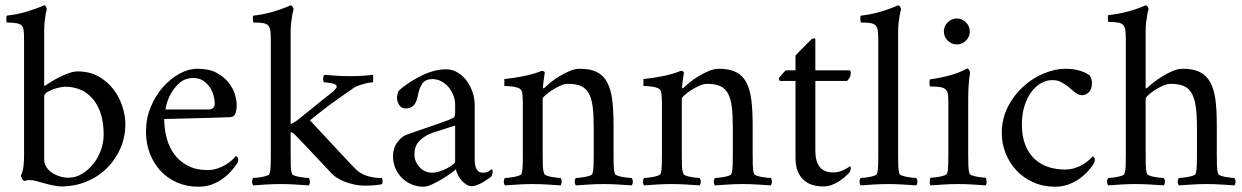

<svg xmlns="http://www.w3.org/2000/svg" viewBox="-20 -698 4698 726"><path d="M226 -370Q220 -370 206.5 -367.5Q193 -365 180 -360Q167 -355 157 -348.5Q147 -342 147 -333V-96Q147 -80 155 -67Q163 -54 176.5 -45Q190 -36 206.5 -31Q223 -26 239 -26Q266 -26 290 -40.5Q314 -55 332.5 -78Q351 -101 361.5 -130Q372 -159 372 -189Q372 -274 332.5 -322Q293 -370 226 -370ZM273 -428Q318 -428 351.5 -409.5Q385 -391 408 -361.5Q431 -332 442.5 -296.5Q454 -261 454 -228Q454 -180 435.5 -137.5Q417 -95 384.5 -62.5Q352 -30 307.5 -11.5Q263 7 210 7Q198 7 175.5 2Q153 -3 137 -8Q126 -11 114.5 -14Q103 -17 92 -17Q83 -17 72 -14Q68 -14 63.5 -22.5Q59 -31 59 -35Q67 -50 69 -71Q71 -92 71 -107V-545Q71 -555 70.5 -571Q70 -587 66 -596Q61 -607 43.5 -610Q26 -613 5 -613Q5 -613 4.5 -617Q4 -621 4 -625.5Q4 -630 4.5 -634.5Q5 -639 6 -639Q44 -643 79.5 -653.5Q115 -664 147 -678Q151 -678 154 -672.5Q157 -667 157 -662Q154 -653 152 -640Q150 -629 148.5 -613Q147 -597 147 -577V-385Q147 -381 147 -376Q147 -371 152 -375Q158 -379 172 -388Q186 -397 204 -406Q222 -415 240.5 -421.5Q259 -428 273 -428Z M711 -403Q680 -403 659 -384.5Q638 -366 626 -343.5Q614 -321 609.5 -302.5Q605 -284 606 -284H769Q778 -284 785 -289Q792 -294 792 -308Q792 -319 788 -335Q784 -351 774.5 -366Q765 -381 749.5 -392Q734 -403 711 -403ZM726 -438Q771 -438 799.5 -422.5Q828 -407 845 -385Q862 -363 868.5 -340Q875 -317 875 -302Q875 -281 870 -268.5Q865 -256 851 -255Q844 -255 823 -254Q802 -253 775.5 -252.5Q749 -252 719.5 -251Q690 -250 664.5 -249.5Q639 -249 621.5 -248.5Q604 -248 601 -248Q601 -210 610.5 -175Q620 -140 640 -113.5Q660 -87 691 -71Q722 -55 764 -55Q785 -55 802.5 -61Q820 -67 834 -75.5Q848 -84 857.5 -93Q867 -102 872 -108Q873 -108 877 -104.5Q881 -101 881 -94Q881 -85 874 -76Q867 -66 854.5 -51.5Q842 -37 824 -23.5Q806 -10 782.5 -1Q759 8 730 8Q686 8 649.5 -8Q613 -24 587 -52Q561 -80 546.5 -118Q532 -156 532 -200Q532 -250 550 -293.5Q568 -337 596.5 -369Q625 -401 659 -419.5Q693 -438 726 -438Z M1079 -113Q1079 -91 1079.5 -72Q1080 -53 1084 -41Q1085 -37 1093.5 -34Q1102 -31 1112.5 -29Q1123 -27 1133 -26Q1143 -25 1148 -25Q1156 -11 1148 3Q1117 1 1093.5 -0.5Q1070 -2 1041 -2Q1012 -2 989.5 -0.5Q967 1 937 3Q929 -11 937 -25Q942 -25 951.5 -26Q961 -27 971.5 -29Q982 -31 990 -34Q998 -37 999 -41Q1003 -53 1003.5 -72Q1004 -91 1004 -113V-545Q1004 -567 1002.5 -580Q1001 -593 995 -600.5Q989 -608 975.5 -610.5Q962 -613 938 -613Q938 -613 937 -617Q936 -621 936 -625.5Q936 -630 936.5 -634.5Q937 -639 939 -639Q976 -643 1012 -653.5Q1048 -664 1079 -678Q1083 -678 1086.5 -672.5Q1090 -667 1090 -662Q1087 -653 1085 -640Q1083 -629 1081 -613Q1079 -597 1079 -577V-229Q1093 -234 1114 -251Q1135 -268 1161 -289Q1200 -321 1226.5 -341.5Q1253 -362 1253 -370Q1253 -376 1247 -379Q1241 -382 1232.5 -383.5Q1224 -385 1216 -386Q1208 -387 1205 -387Q1201 -392 1202 -402.5Q1203 -413 1207 -415Q1229 -413 1254.5 -411.5Q1280 -410 1303 -410Q1329 -410 1352 -411.5Q1375 -413 1391 -415V-387Q1386 -387 1376.5 -385.5Q1367 -384 1356 -381Q1345 -378 1334 -374Q1323 -370 1315 -364Q1311 -361 1293 -348.5Q1275 -336 1251 -319Q1227 -302 1200.5 -281.5Q1174 -261 1152 -243Q1180 -213 1208.5 -182.5Q1237 -152 1261.5 -125.5Q1286 -99 1304.5 -79.5Q1323 -60 1332 -52Q1352 -36 1378.5 -30Q1405 -24 1424 -25Q1426 -23 1426.5 -14.5Q1427 -6 1425 -2Q1420 0 1400.5 2Q1381 4 1361 4Q1339 4 1318.5 -0.5Q1298 -5 1282 -11.5Q1266 -18 1254.5 -25.5Q1243 -33 1237 -39Q1212 -65 1187 -92Q1166 -115 1141 -141Q1116 -167 1094 -190Q1091 -194 1085 -196Q1082 -198 1079 -199Z M1614 -45Q1627 -45 1642.5 -50Q1658 -55 1671 -62Q1684 -69 1692.5 -75.5Q1701 -82 1701 -86V-223Q1691 -220 1678 -216Q1665 -212 1652 -207.5Q1639 -203 1627 -199.5Q1615 -196 1608 -193Q1581 -182 1564 -163Q1547 -144 1547 -115Q1547 -87 1566.5 -66Q1586 -45 1614 -45ZM1581 8Q1557 8 1536 -1Q1515 -10 1499.5 -25.5Q1484 -41 1475 -62Q1466 -83 1466 -107Q1466 -138 1482.5 -160Q1499 -182 1516 -188Q1537 -196 1562.5 -204.5Q1588 -213 1612.5 -221.5Q1637 -230 1658 -237.5Q1679 -245 1689 -250Q1697 -253 1699 -257.5Q1701 -262 1701 -276V-303Q1701 -320 1694.5 -337Q1688 -354 1676.5 -368Q1665 -382 1649 -390.5Q1633 -399 1615 -399Q1589 -399 1577 -382Q1565 -365 1560 -336Q1555 -310 1543.5 -299Q1532 -288 1514 -288Q1498 -288 1489.5 -301Q1481 -314 1481 -330Q1481 -333 1483 -342Q1485 -351 1488 -355Q1499 -366 1518.5 -379.5Q1538 -393 1562 -406Q1586 -419 1613 -427.5Q1640 -436 1667 -436Q1688 -436 1707.5 -425.5Q1727 -415 1742 -396Q1757 -377 1766 -352Q1775 -327 1775 -298V-92Q1775 -72 1782 -58.5Q1789 -45 1806 -45Q1820 -45 1828.5 -50.5Q1837 -56 1839 -58Q1841 -58 1842 -55Q1843 -52 1843 -50Q1843 -39 1838 -31Q1834 -27 1824.5 -20.5Q1815 -14 1804.5 -8Q1794 -2 1783 2Q1772 6 1764 6Q1754 6 1744 0Q1734 -6 1726 -15Q1718 -24 1712 -35.5Q1706 -47 1704 -58Q1700 -54 1685 -43Q1670 -32 1651 -20.5Q1632 -9 1613 -0.5Q1594 8 1581 8Z M2172 -438Q2212 -438 2237 -425.5Q2262 -413 2276 -386.5Q2290 -360 2295 -320Q2300 -280 2300 -226V-115Q2300 -92 2300.5 -73Q2301 -54 2305 -41Q2306 -37 2314.5 -34Q2323 -31 2333.5 -29Q2344 -27 2354 -26Q2364 -25 2369 -25Q2377 -11 2369 3Q2338 1 2314.5 -0.5Q2291 -2 2262 -2Q2233 -2 2210.5 -0.5Q2188 1 2157 3Q2149 -11 2157 -25Q2162 -25 2172 -26Q2182 -27 2192.5 -29Q2203 -31 2211 -34Q2219 -37 2220 -41Q2224 -54 2224.5 -73.5Q2225 -93 2225 -116V-216Q2225 -263 2221 -294.5Q2217 -326 2206 -345.5Q2195 -365 2176 -373Q2157 -381 2128 -381Q2114 -381 2097.5 -373.5Q2081 -366 2066.5 -356.5Q2052 -347 2042 -338Q2032 -329 2032 -325V-116Q2032 -93 2032.5 -73.5Q2033 -54 2038 -41Q2039 -37 2047 -34Q2055 -31 2065.5 -29Q2076 -27 2086 -26Q2096 -25 2100 -25Q2108 -11 2100 3Q2069 1 2046 -0.5Q2023 -2 1994 -2Q1965 -2 1942 -0.5Q1919 1 1889 3Q1881 -11 1889 -25Q1894 -25 1903.5 -26Q1913 -27 1923.5 -29Q1934 -31 1942.5 -34Q1951 -37 1952 -41Q1956 -54 1956.5 -73.5Q1957 -93 1957 -116V-299Q1957 -309 1956.5 -327.5Q1956 -346 1952 -355Q1949 -362 1939.5 -365.5Q1930 -369 1919.5 -370.5Q1909 -372 1899.5 -372.5Q1890 -373 1887 -373V-399Q1925 -403 1962 -410.5Q1999 -418 2028 -430Q2033 -430 2036.5 -428Q2040 -426 2040 -424Q2040 -421 2038.5 -413Q2037 -405 2036 -396Q2035 -387 2034 -379Q2033 -371 2033 -368Q2033 -364 2036 -364Q2037 -364 2039 -366Q2047 -374 2061.5 -386Q2076 -398 2095 -409.5Q2114 -421 2134 -429.5Q2154 -438 2172 -438Z M2698 -438Q2738 -438 2763 -425.5Q2788 -413 2802 -386.5Q2816 -360 2821 -320Q2826 -280 2826 -226V-115Q2826 -92 2826.5 -73Q2827 -54 2831 -41Q2832 -37 2840.5 -34Q2849 -31 2859.5 -29Q2870 -27 2880 -26Q2890 -25 2895 -25Q2903 -11 2895 3Q2864 1 2840.5 -0.5Q2817 -2 2788 -2Q2759 -2 2736.5 -0.5Q2714 1 2683 3Q2675 -11 2683 -25Q2688 -25 2698 -26Q2708 -27 2718.5 -29Q2729 -31 2737 -34Q2745 -37 2746 -41Q2750 -54 2750.5 -73.5Q2751 -93 2751 -116V-216Q2751 -263 2747 -294.5Q2743 -326 2732 -345.5Q2721 -365 2702 -373Q2683 -381 2654 -381Q2640 -381 2623.5 -373.5Q2607 -366 2592.5 -356.5Q2578 -347 2568 -338Q2558 -329 2558 -325V-116Q2558 -93 2558.5 -73.5Q2559 -54 2564 -41Q2565 -37 2573 -34Q2581 -31 2591.5 -29Q2602 -27 2612 -26Q2622 -25 2626 -25Q2634 -11 2626 3Q2595 1 2572 -0.5Q2549 -2 2520 -2Q2491 -2 2468 -0.5Q2445 1 2415 3Q2407 -11 2415 -25Q2420 -25 2429.5 -26Q2439 -27 2449.5 -29Q2460 -31 2468.5 -34Q2477 -37 2478 -41Q2482 -54 2482.5 -73.5Q2483 -93 2483 -116V-299Q2483 -309 2482.5 -327.5Q2482 -346 2478 -355Q2475 -362 2465.5 -365.5Q2456 -369 2445.5 -370.5Q2435 -372 2425.5 -372.5Q2416 -373 2413 -373V-399Q2451 -403 2488 -410.5Q2525 -418 2554 -430Q2559 -430 2562.5 -428Q2566 -426 2566 -424Q2566 -421 2564.5 -413Q2563 -405 2562 -396Q2561 -387 2560 -379Q2559 -371 2559 -368Q2559 -364 2562 -364Q2563 -364 2565 -366Q2573 -374 2587.5 -386Q2602 -398 2621 -409.5Q2640 -421 2660 -429.5Q2680 -438 2698 -438Z M3192 -432Q3197 -432 3197 -421Q3197 -406 3183 -392H3063V-128Q3063 -46 3130 -46Q3152 -46 3170.5 -55.5Q3189 -65 3194 -69Q3197 -68 3197 -63Q3197 -58 3195.5 -53Q3194 -48 3193 -47Q3188 -41 3178 -32Q3168 -23 3155 -14Q3142 -5 3126 1Q3110 7 3092 7Q3073 7 3054.5 2Q3036 -3 3021 -15.5Q3006 -28 2997 -49Q2988 -70 2988 -102V-392H2930Q2928 -392 2926.5 -395.5Q2925 -399 2925 -401Q2925 -403 2929 -407.5Q2933 -412 2937.5 -417.5Q2942 -423 2946.5 -427.5Q2951 -432 2951 -432H2988V-488Q2995 -496 3005 -506Q3015 -516 3024.5 -525.5Q3034 -535 3040.5 -541.5Q3047 -548 3048 -549Q3052 -553 3057.5 -553Q3063 -553 3063 -550V-432Z M3301 -545Q3301 -567 3299.5 -580Q3298 -593 3292 -600.5Q3286 -608 3272.5 -610.5Q3259 -613 3235 -613Q3235 -613 3234 -617Q3233 -621 3233 -625.5Q3233 -630 3233.5 -634.5Q3234 -639 3236 -639Q3273 -643 3309 -653.5Q3345 -664 3376 -678Q3380 -678 3383.5 -672.5Q3387 -667 3387 -662Q3384 -653 3382 -640Q3380 -629 3378 -613Q3376 -597 3376 -577V-113Q3376 -91 3376.5 -72Q3377 -53 3381 -41Q3382 -37 3390.5 -34Q3399 -31 3409.5 -29Q3420 -27 3430 -26Q3440 -25 3445 -25Q3453 -11 3445 3Q3414 1 3390.5 -0.5Q3367 -2 3338 -2Q3309 -2 3286.5 -0.5Q3264 1 3234 3Q3226 -11 3234 -25Q3239 -25 3248.5 -26Q3258 -27 3268.5 -29Q3279 -31 3287 -34Q3295 -37 3296 -41Q3300 -53 3300.5 -72Q3301 -91 3301 -113Z M3549 -579Q3549 -599 3563.5 -613.5Q3578 -628 3598 -628Q3618 -628 3632.5 -613.5Q3647 -599 3647 -579Q3647 -559 3632.5 -544.5Q3618 -530 3598 -530Q3578 -530 3563.5 -544.5Q3549 -559 3549 -579ZM3641 -115Q3641 -92 3641.5 -73Q3642 -54 3646 -42Q3647 -38 3655 -35Q3663 -32 3673 -30Q3683 -28 3693 -27Q3703 -26 3707 -26Q3710 -22 3710.5 -11.5Q3711 -1 3707 3Q3677 1 3654.5 -0.5Q3632 -2 3603 -2Q3574 -2 3551.5 -0.5Q3529 1 3499 3Q3495 -1 3495.5 -11.5Q3496 -22 3499 -26Q3504 -26 3513.5 -27Q3523 -28 3533.5 -30Q3544 -32 3552 -35Q3560 -38 3561 -42Q3565 -54 3565.5 -73Q3566 -92 3566 -115V-301Q3566 -324 3565 -337.5Q3564 -351 3557 -358.5Q3550 -366 3536.5 -368.5Q3523 -371 3497 -371Q3495 -373 3494.5 -383.5Q3494 -394 3497 -398Q3535 -403 3571.5 -413Q3608 -423 3637 -439Q3641 -439 3644.5 -433Q3648 -427 3648 -423Q3644 -397 3642.5 -373.5Q3641 -350 3641 -324Z M4109 -386Q4109 -360 4097 -349Q4085 -338 4071 -338Q4063 -338 4055.5 -342Q4048 -346 4040.5 -352Q4033 -358 4026 -364.5Q4019 -371 4013 -375Q3996 -386 3986 -390.5Q3976 -395 3957 -395Q3937 -395 3916.5 -383.5Q3896 -372 3880 -350.5Q3864 -329 3854 -298Q3844 -267 3844 -227Q3844 -183 3856.5 -151Q3869 -119 3891 -98Q3913 -77 3942.5 -67Q3972 -57 4006 -57Q4027 -57 4044 -62.5Q4061 -68 4074.5 -76Q4088 -84 4097.5 -92.5Q4107 -101 4112 -107Q4113 -107 4116.5 -103.5Q4120 -100 4120 -94Q4120 -90 4118 -85Q4116 -80 4114 -76Q4107 -66 4094.5 -51.5Q4082 -37 4063.5 -23.5Q4045 -10 4021.5 -1Q3998 8 3969 8Q3924 8 3886.5 -9Q3849 -26 3823 -54Q3797 -82 3782.5 -118.5Q3768 -155 3768 -194Q3768 -249 3791 -294Q3814 -339 3849.5 -371Q3885 -403 3927.5 -420.5Q3970 -438 4009 -438Q4063 -438 4099 -414Q4102 -411 4105.5 -402.5Q4109 -394 4109 -386Z M4452 -438Q4492 -438 4517 -425.5Q4542 -413 4556.5 -386.5Q4571 -360 4576 -320Q4581 -280 4581 -226V-115Q4581 -92 4581.5 -73Q4582 -54 4586 -41Q4587 -37 4595 -34Q4603 -31 4613.5 -29Q4624 -27 4634 -26Q4644 -25 4648 -25Q4656 -11 4648 3Q4618 1 4595 -0.5Q4572 -2 4543 -2Q4514 -2 4491 -0.5Q4468 1 4437 3Q4429 -11 4437 -25Q4442 -25 4452 -26Q4462 -27 4472.5 -29Q4483 -31 4491.5 -34Q4500 -37 4501 -41Q4505 -54 4505.5 -73.5Q4506 -93 4506 -116V-216Q4506 -263 4501.5 -294.5Q4497 -326 4486 -345.5Q4475 -365 4455.5 -373Q4436 -381 4407 -381Q4393 -381 4376.5 -373.5Q4360 -366 4345.5 -356.5Q4331 -347 4321.5 -338Q4312 -329 4312 -325V-116Q4312 -93 4312.5 -73.5Q4313 -54 4317 -41Q4318 -37 4326.5 -34Q4335 -31 4345.5 -29Q4356 -27 4366 -26Q4376 -25 4381 -25Q4389 -11 4381 3Q4350 1 4326.5 -0.5Q4303 -2 4274 -2Q4245 -2 4222.5 -0.5Q4200 1 4170 3Q4162 -11 4170 -25Q4175 -25 4184.5 -26Q4194 -27 4204.5 -29Q4215 -31 4223 -34Q4231 -37 4232 -41Q4236 -53 4236.5 -72Q4237 -91 4237 -113V-547Q4237 -569 4235.5 -582Q4234 -595 4228 -602.5Q4222 -610 4208.5 -612.5Q4195 -615 4171 -615Q4171 -615 4170 -619Q4169 -623 4169 -627.5Q4169 -632 4169.5 -636.5Q4170 -641 4172 -641Q4209 -645 4245 -654.5Q4281 -664 4312 -678Q4316 -678 4319.5 -673Q4323 -668 4323 -663Q4320 -654 4318 -641Q4316 -630 4314 -615Q4312 -600 4312 -580V-365Q4312 -364 4315 -364Q4316 -364 4318 -366Q4326 -374 4341.5 -386Q4357 -398 4375.5 -409.5Q4394 -421 4414 -429.5Q4434 -438 4452 -438Z"/></svg>

Font: Vermiglione
Style: Regular
Weight: 400
Version: Version 1.000